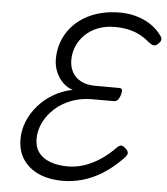

<svg xmlns="http://www.w3.org/2000/svg" viewBox="-64 -1053 983 1129"><g transform="rotate(5 427.0 -488.5)"><path d="M349 19Q265 19 205 -8.5Q145 -36 112.5 -86Q80 -136 80 -203Q80 -258 101 -309.5Q122 -361 160 -404Q198 -447 249 -477Q300 -507 361 -519Q329 -528 303 -553Q277 -578 261.5 -614Q246 -650 246 -692Q246 -745 263 -792Q280 -839 311 -876.5Q342 -914 385.5 -941Q429 -968 482.5 -982Q536 -996 596 -996Q650 -996 695.5 -983Q741 -970 779 -945.5Q817 -921 844 -884Q857 -868 853.5 -855.5Q850 -843 837 -832Q823 -819 810.5 -821.5Q798 -824 779 -839Q754 -861 723 -877Q692 -893 655 -901Q618 -909 576 -909Q521 -909 477 -892Q433 -875 401.5 -844.5Q370 -814 353.5 -775Q337 -736 337 -694Q337 -655 353.5 -623.5Q370 -592 404.5 -573Q439 -554 495 -554H630Q646 -554 649 -545.5Q652 -537 646 -514Q639 -493 630 -483.5Q621 -474 606 -474H477Q415 -474 359.5 -453.5Q304 -433 262.5 -396Q221 -359 197.5 -312Q174 -265 174 -214Q174 -166 197.5 -134Q221 -102 265.5 -85Q310 -68 371 -68Q418 -68 464.5 -83Q511 -98 556.5 -127Q602 -156 645 -200Q662 -218 674 -217.5Q686 -217 701 -202Q718 -186 715.5 -173.5Q713 -161 695 -143Q636 -83 577.5 -47.5Q519 -12 461.5 3.5Q404 19 349 19Z"/></g></svg>

Font: Playwrite IE
Style: Regular
Weight: 400
Designer: Veronika Burian, José Scaglione
Foundry: TypeTogether
Version: Version 1.002